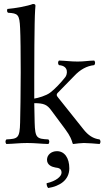

<svg xmlns="http://www.w3.org/2000/svg" viewBox="-20 -718 530 964"><path d="M81 -103C79 -24 70 -21 12 -18C6 -12 6 -1 12 5C52 4 76 0 117 0C158 0 182 4 223 5C229 -1 229 -12 223 -18C165 -21 156 -24 154 -103C154 -123 153 -157 152 -200C201 -200 217 -192 238 -163L307 -70C334 -34 340 -14 344 0C345 3 346 5 348 5C363 3 388 0 401 0C416 0 461 3 480 5C486 -1 486 -12 480 -18C448 -22 423 -38 398 -70L272 -228C269 -232 265 -236 265 -241C265 -245 265 -247 269 -251L353 -337C382 -368 415 -387 453 -391C459 -397 459 -408 453 -414C418 -413 404 -409 370 -409C334 -409 311 -413 276 -414C270 -408 270 -397 276 -391C329 -387 317 -342 308 -331C286 -303 256 -271 232 -253C211 -237 171 -226 152 -223C152 -256 152 -292 152 -329C152 -440 153 -556 154 -599C155 -661 158 -689 158 -689C158 -696 154 -698 145 -698C121 -688 55 -676 17 -673C15 -665 14 -660 20 -654C70 -651 78 -646 81 -576C83 -538 84 -448 84 -355C84 -252 82 -145 81 -103ZM266 41C237 41 216 60 216 84C216 111 241 120 258 123C276 125 289 129 289 149C289 167 263 191 214 202C214 211 216 220 222 226C279 217 328 187 328 127C328 75 304 41 266 41Z"/></svg>

Font: Libertinus Serif Display
Style: Regular
Weight: 400
Designer: Philipp H. Poll, Khaled Hosny
Foundry: Caleb Maclennan
Version: Version 7.050;RELEASE